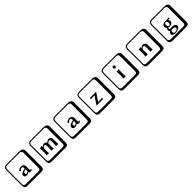

<svg xmlns="http://www.w3.org/2000/svg" viewBox="757 -3362 6182 6182"><g transform="rotate(-45 3848.5 -271.0)"><path d="M576.2 -208 516.1 -191.9Q464.4 -177.7 463.9 -124Q463.9 -106.9 473.4 -94Q482.9 -81.1 499 -81.1Q522 -81.1 563 -112.8Q576.2 -124 576.2 -132.8ZM655.8 -106.9Q655.8 -84 673.8 -84Q678.7 -84 701.2 -100.1L703.1 -98.1Q710.9 -94.2 719.2 -78.1Q685.1 -36.1 634.8 -36.1Q610.8 -36.1 595.5 -48.6Q580.1 -61 575.2 -80.1H574.2Q525.4 -36.1 470.2 -36.1Q428.2 -36.1 401.1 -57.1Q374 -78.1 374 -117.2Q374 -154.3 412.1 -185.1Q450.2 -215.8 505.9 -229L571.8 -245.1Q575.7 -245.1 576.2 -253.9Q576.2 -295.9 562 -314Q547.9 -332 517.1 -332Q467.3 -332 432.1 -272.9L415 -273.9L395 -323.2L397.9 -326.2Q416 -342.3 451.9 -357.7Q487.8 -373 523.9 -373Q658.7 -373 659.2 -251Q659.2 -249 657.5 -184.6Q655.8 -120.1 655.8 -106.9ZM249 -717.8Q204.1 -717.8 179.9 -693.8Q155.8 -669.9 155.8 -625V53.2Q155.8 136.2 249 136.2H820.8Q865.7 136.2 884.8 117.2Q903.8 98.1 903.8 53.2V-625Q903.8 -717.8 820.8 -717.8ZM1000 84Q1000 152.8 973.4 182.4Q946.8 211.9 880.9 211.9H249Q181.2 211.9 150.6 181.4Q120.1 150.9 120.1 84V-625Q120.1 -687 154.1 -720.5Q188 -753.9 249 -753.9H851.1Q920.9 -753.9 960.4 -721.9Q1000 -689.9 1000 -625Z M1805.7 -180.2V-256.8Q1805.7 -295.9 1796.1 -310.1Q1786.6 -324.2 1757.8 -324.2Q1742.7 -324.2 1731.2 -317.6Q1719.7 -311 1713.1 -304.4Q1706.5 -297.9 1682.6 -271V-248V-180.2Q1682.6 -90.3 1690.4 -41L1688.5 -39.1Q1664.6 -41 1638.7 -41L1587.4 -39.1L1586.4 -41Q1594.2 -87.9 1594.7 -180.2V-254.9Q1594.7 -323.7 1547.9 -324.2Q1542 -324.2 1537.4 -323Q1532.7 -321.8 1527.1 -319.3Q1521.5 -316.9 1518.1 -314.9Q1514.6 -313 1508.1 -306.4Q1501.5 -299.8 1498.5 -296.9Q1495.6 -293.9 1486.6 -284.4Q1477.5 -274.9 1472.7 -270V-180.2Q1472.7 -90.3 1480.5 -41L1478.5 -39.1Q1454.6 -41 1428.7 -41L1377.4 -39.1L1376.5 -41Q1384.3 -87.9 1384.8 -180.2V-221.2Q1384.8 -310.1 1376.5 -353L1378.4 -355Q1435.5 -358.9 1471.7 -374Q1478.5 -374 1478.5 -366.2L1471.7 -314H1472.7Q1495.6 -338.9 1505.6 -347.9Q1515.6 -356.9 1534.2 -365.5Q1552.7 -374 1574.7 -374Q1607.9 -374 1640.9 -356Q1673.8 -337.9 1677.7 -314Q1710.9 -349.1 1732.7 -361.6Q1754.4 -374 1784.7 -374Q1893.6 -374 1893.6 -253.9V-180.2Q1893.6 -90.3 1901.4 -41L1899.4 -39.1Q1875.5 -41 1849.6 -41L1798.8 -39.1L1797.9 -41Q1805.7 -96.2 1805.7 -180.2ZM1348.6 -717.8Q1303.7 -717.8 1279.5 -693.8Q1255.4 -669.9 1255.4 -625V53.2Q1255.4 136.2 1348.6 136.2H1920.4Q1965.3 136.2 1984.4 117.2Q2003.4 98.1 2003.4 53.2V-625Q2003.4 -717.8 1920.4 -717.8ZM2099.6 84Q2099.6 152.8 2073 182.4Q2046.4 211.9 1980.5 211.9H1348.6Q1280.8 211.9 1250.2 181.4Q1219.7 150.9 1219.7 84V-625Q1219.7 -687 1253.7 -720.5Q1287.6 -753.9 1348.6 -753.9H1950.7Q2020.5 -753.9 2060.1 -721.9Q2099.6 -689.9 2099.6 -625Z M2775.4 -208 2715.3 -191.9Q2663.6 -177.7 2663.1 -124Q2663.1 -106.9 2672.6 -94Q2682.1 -81.1 2698.2 -81.1Q2721.2 -81.1 2762.2 -112.8Q2775.4 -124 2775.4 -132.8ZM2855 -106.9Q2855 -84 2873 -84Q2877.9 -84 2900.4 -100.1L2902.3 -98.1Q2910.2 -94.2 2918.5 -78.1Q2884.3 -36.1 2834 -36.1Q2810.1 -36.1 2794.7 -48.6Q2779.3 -61 2774.4 -80.1H2773.4Q2724.6 -36.1 2669.4 -36.1Q2627.4 -36.1 2600.3 -57.1Q2573.2 -78.1 2573.2 -117.2Q2573.2 -154.3 2611.3 -185.1Q2649.4 -215.8 2705.1 -229L2771 -245.1Q2774.9 -245.1 2775.4 -253.9Q2775.4 -295.9 2761.2 -314Q2747.1 -332 2716.3 -332Q2666.5 -332 2631.3 -272.9L2614.3 -273.9L2594.2 -323.2L2597.2 -326.2Q2615.2 -342.3 2651.1 -357.7Q2687 -373 2723.1 -373Q2857.9 -373 2858.4 -251Q2858.4 -249 2856.7 -184.6Q2855 -120.1 2855 -106.9ZM2448.2 -717.8Q2403.3 -717.8 2379.2 -693.8Q2355 -669.9 2355 -625V53.2Q2355 136.2 2448.2 136.2H3020Q3064.9 136.2 3084 117.2Q3103 98.1 3103 53.2V-625Q3103 -717.8 3020 -717.8ZM3199.2 84Q3199.2 152.8 3172.6 182.4Q3146 211.9 3080.1 211.9H2448.2Q2380.4 211.9 2349.9 181.4Q2319.3 150.9 2319.3 84V-625Q2319.3 -687 2353.3 -720.5Q2387.2 -753.9 2448.2 -753.9H3050.3Q3120.1 -753.9 3159.7 -721.9Q3199.2 -689.9 3199.2 -625Z M3828.6 -320.8Q3828.6 -320.8 3661.6 -313L3660.6 -315.9Q3661.6 -321.8 3661.6 -341.8Q3661.6 -356 3660.6 -366.2L3661.6 -368.2Q3685.5 -366.2 3703.6 -366.2H3885.7Q3895.5 -366.2 3909.7 -367.2Q3923.8 -368.2 3934.3 -369.6Q3944.8 -371.1 3945.8 -371.1Q3949.7 -371.1 3949.7 -366.2Q3948.7 -365.2 3927.7 -334L3760.7 -85Q3800.8 -85 3846.2 -87.4Q3891.6 -89.8 3918 -91.8L3943.8 -94.2L3944.8 -90.8Q3943.8 -85 3943.8 -64.9Q3943.8 -50.8 3944.8 -41L3943.8 -39.1Q3919.9 -41 3901.9 -41H3731.9L3643.1 -39.1L3640.6 -42Q3643.6 -44.9 3656.7 -64.9ZM3547.9 -717.8Q3502.9 -717.8 3478.8 -693.8Q3454.6 -669.9 3454.6 -625V53.2Q3454.6 136.2 3547.9 136.2H4119.6Q4164.6 136.2 4183.6 117.2Q4202.6 98.1 4202.6 53.2V-625Q4202.6 -717.8 4119.6 -717.8ZM4298.8 84Q4298.8 152.8 4272.2 182.4Q4245.6 211.9 4179.7 211.9H3547.9Q3480 211.9 3449.5 181.4Q3418.9 150.9 3418.9 84V-625Q3418.9 -687 3452.9 -720.5Q3486.8 -753.9 3547.9 -753.9H4149.9Q4219.7 -753.9 4259.3 -721.9Q4298.8 -689.9 4298.8 -625Z M4647.5 -717.8Q4602.5 -717.8 4578.4 -693.8Q4554.2 -669.9 4554.2 -625V53.2Q4554.2 136.2 4647.5 136.2H5219.2Q5264.2 136.2 5283.2 117.2Q5302.2 98.1 5302.2 53.2V-625Q5302.2 -717.8 5219.2 -717.8ZM5398.4 84Q5398.4 152.8 5371.8 182.4Q5345.2 211.9 5279.3 211.9H4647.5Q4579.6 211.9 4549.1 181.4Q4518.6 150.9 4518.6 84V-625Q4518.6 -687 4552.5 -720.5Q4586.4 -753.9 4647.5 -753.9H5249.5Q5319.3 -753.9 5358.9 -721.9Q5398.4 -689.9 5398.4 -625ZM4886.5 -481.4Q4871.6 -497.1 4871.6 -518.1Q4871.6 -539.1 4886.5 -554.4Q4901.4 -569.8 4923.3 -569.8Q4945.3 -569.8 4960.4 -554.4Q4975.6 -539.1 4975.6 -518.1Q4975.6 -497.1 4960.4 -481.4Q4945.3 -465.8 4923.3 -465.8Q4901.4 -465.8 4886.5 -481.4ZM4877.4 -221.2Q4877.4 -309.1 4869.6 -353L4871.6 -355Q4930.7 -358.9 4966.3 -374Q4973.1 -374 4973.6 -366.2Q4965.8 -305.2 4965.3 -232.9V-180.2Q4965.3 -101.1 4973.6 -43.9L4971.7 -42Q4946.8 -43.9 4921.4 -43.9L4870.6 -42L4869.6 -43.9Q4877.4 -99.1 4877.4 -180.2Z M6190.9 -180.2Q6190.9 -91.3 6198.2 -41L6197.3 -39.1Q6172.4 -41 6146 -41Q6146 -41 6096.2 -39.1L6095.2 -41Q6102.1 -82 6102.1 -180.2V-246.1Q6102.1 -289.1 6092.5 -306.6Q6083 -324.2 6055.2 -324.2Q6031.2 -324.2 6016.6 -313.7Q6002 -303.2 5972.2 -268.1V-180.2Q5972.2 -91.3 5979 -41L5978 -39.1Q5953.1 -41 5928.2 -41L5876 -39.1V-41Q5882.8 -88.9 5882.8 -180.2V-221.2Q5882.8 -316.4 5876 -353L5877 -355Q5934.1 -358.9 5970.2 -374Q5977.1 -374 5977.1 -366.2L5970.2 -312H5972.2Q6006.3 -352.1 6026.6 -363Q6046.9 -374 6078.1 -374Q6127.9 -374 6159.4 -340.1Q6190.9 -306.2 6190.9 -254.9ZM5747.1 -717.8Q5702.1 -717.8 5678 -693.8Q5653.8 -669.9 5653.8 -625V53.2Q5653.8 136.2 5747.1 136.2H6318.8Q6363.8 136.2 6382.8 117.2Q6401.9 98.1 6401.9 53.2V-625Q6401.9 -717.8 6318.8 -717.8ZM6498 84Q6498 152.8 6471.4 182.4Q6444.8 211.9 6378.9 211.9H5747.1Q5679.2 211.9 5648.7 181.4Q5618.2 150.9 5618.2 84V-625Q5618.2 -687 5652.1 -720.5Q5686 -753.9 5747.1 -753.9H6349.1Q6418.9 -753.9 6458.5 -721.9Q6498 -689.9 6498 -625Z M7250.5 -286.1Q7250.5 -238.3 7214.6 -206.5Q7178.7 -174.8 7115.7 -174.8Q7075.7 -174.8 7057.6 -186L7051.8 -189Q7039.6 -168.9 7039.6 -144Q7039.6 -128.9 7047.1 -120.8Q7054.7 -112.8 7061.8 -111.8Q7068.8 -110.8 7082.5 -110.8L7104.5 -112.8Q7138.7 -116.7 7151.9 -117.2Q7190.9 -117.2 7222.9 -109.1Q7254.9 -101.1 7279.8 -77.6Q7304.7 -54.2 7304.7 -18.1Q7304.7 39.1 7236.1 74Q7167.5 108.9 7087.9 108.9Q7038.1 108.9 6997.8 88.4Q6957.5 67.9 6957.5 23.9Q6957.5 -24.9 7023.4 -66.9Q7005.4 -71.8 6993.4 -86.9Q6981.4 -102.1 6981.4 -125Q6981.4 -173.8 7012.7 -202.1L7008.8 -207Q6978 -231 6977.5 -285.2Q6977.5 -333 7017.1 -366Q7056.6 -398.9 7116.7 -398.9Q7137.7 -398.9 7160.6 -392.1Q7192.9 -394 7238.3 -399.4Q7283.7 -404.8 7294.4 -405.8L7297.9 -403.8Q7294.9 -394 7294.4 -379.9Q7294.4 -367.7 7297.9 -357.9L7294.4 -356Q7293 -356 7210.4 -363.3Q7228.5 -350.1 7239.5 -328.9Q7250.5 -307.6 7250.5 -286.1ZM7170.9 -278.8Q7170.9 -365.7 7108.9 -366.2Q7059.1 -366.2 7058.6 -295.9Q7058.6 -207 7117.7 -207Q7140.6 -207 7155.8 -223.9Q7170.9 -240.7 7170.9 -278.8ZM6846.7 -717.8Q6801.8 -717.8 6777.6 -693.8Q6753.4 -669.9 6753.4 -625V53.2Q6753.4 136.2 6846.7 136.2H7418.5Q7463.4 136.2 7482.4 117.2Q7501.5 98.1 7501.5 53.2V-625Q7501.5 -717.8 7418.5 -717.8ZM7597.7 84Q7597.7 152.8 7571 182.4Q7544.4 211.9 7478.5 211.9H6846.7Q6778.8 211.9 6748.3 181.4Q6717.8 150.9 6717.8 84V-625Q6717.8 -687 6751.7 -720.5Q6785.6 -753.9 6846.7 -753.9H7448.7Q7518.6 -753.9 7558.1 -721.9Q7597.7 -689.9 7597.7 -625ZM7074.2 -54.2Q7038.6 -25.9 7038.6 8.8Q7038.6 43 7061 60.5Q7083.5 78.1 7108.9 78.1Q7157.7 78.1 7192.6 55.7Q7227.5 33.2 7227.5 -1Q7227.5 -57.1 7125.5 -57.1Q7122.1 -57.1 7104.2 -55.7Q7086.4 -54.2 7074.2 -54.2ZM7075.2 -54.7H7075.7Q7075.7 -54.7 7075.2 -54.7Z"/></g></svg>

Font: Linux Biolinum Keyboard
Style: Regular
Weight: 700
Designer: Philipp H. Poll
Foundry: Philipp H. Poll
Version: Version 0.6.1 ; ttfautohint (v0.9)